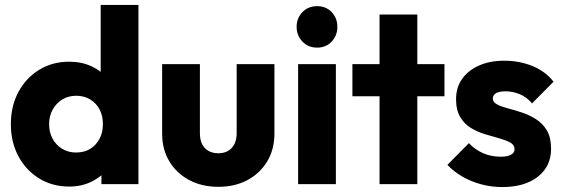

<svg xmlns="http://www.w3.org/2000/svg" viewBox="-20 -746 2282 778"><path d="M261 10Q192 10 138.5 -23Q85 -56 54.5 -113Q24 -170 24 -243Q24 -316 54.5 -373Q85 -430 138.5 -463Q192 -496 261 -496Q311 -496 351.5 -477Q392 -458 418.5 -424.5Q445 -391 448 -348V-143Q445 -100 419 -65.5Q393 -31 352 -10.5Q311 10 261 10ZM288 -128Q321 -128 345 -142.5Q369 -157 383 -183Q397 -209 397 -243Q397 -277 383.5 -302.5Q370 -328 345.5 -343Q321 -358 289 -358Q257 -358 232.5 -343Q208 -328 193.5 -302Q179 -276 179 -243Q179 -210 193 -184Q207 -158 232 -143Q257 -128 288 -128ZM541 0H391V-131L414 -249L388 -367V-726H541Z M865 11Q798 11 746.5 -16.5Q695 -44 666 -92.5Q637 -141 637 -204V-486H790V-206Q790 -181 798.5 -163Q807 -145 824 -135Q841 -125 865 -125Q899 -125 919 -146.5Q939 -168 939 -206V-486H1092V-205Q1092 -141 1063 -92.5Q1034 -44 983 -16.5Q932 11 865 11Z M1188 0V-486H1341V0ZM1265 -553Q1229 -553 1205.5 -577.5Q1182 -602 1182 -637Q1182 -673 1205.5 -697Q1229 -721 1265 -721Q1301 -721 1324 -697Q1347 -673 1347 -637Q1347 -602 1324 -577.5Q1301 -553 1265 -553Z M1518 0V-687H1671V0ZM1408 -356V-486H1781V-356Z M2015 12Q1972 12 1930.5 1Q1889 -10 1853.5 -30.5Q1818 -51 1793 -78L1880 -166Q1904 -140 1937 -125.5Q1970 -111 2009 -111Q2036 -111 2050.5 -119Q2065 -127 2065 -141Q2065 -159 2047.5 -168.5Q2030 -178 2003 -185.5Q1976 -193 1946 -202Q1916 -211 1889 -227Q1862 -243 1845 -271.5Q1828 -300 1828 -344Q1828 -391 1852 -425.5Q1876 -460 1920 -480Q1964 -500 2023 -500Q2085 -500 2137.5 -478.5Q2190 -457 2223 -415L2136 -327Q2113 -354 2084.5 -365Q2056 -376 2029 -376Q2003 -376 1990 -368.5Q1977 -361 1977 -347Q1977 -332 1994 -323Q2011 -314 2038 -307Q2065 -300 2095 -290Q2125 -280 2152 -263Q2179 -246 2196 -217.5Q2213 -189 2213 -143Q2213 -72 2159.5 -30Q2106 12 2015 12Z"/></svg>

Font: Outfit Thin
Style: Bold
Weight: 700
Version: Version 1.100;gftools[0.9.27]